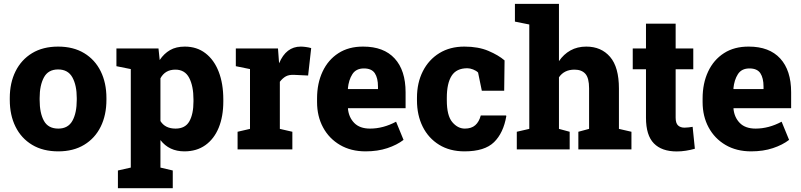

<svg xmlns="http://www.w3.org/2000/svg" viewBox="-20 -782 4195 1005"><path d="M285.2 10.3Q205.1 10.3 148.2 -23.9Q91.3 -58.1 61.3 -118.7Q31.2 -179.2 31.2 -259.3V-269Q31.2 -348.1 61.3 -408.7Q91.3 -469.2 147.9 -503.7Q204.6 -538.1 284.2 -538.1Q363.8 -538.1 420.4 -503.9Q477.1 -469.7 507.1 -408.9Q537.1 -348.1 537.1 -269V-259.3Q537.1 -179.7 507.1 -118.9Q477.1 -58.1 420.4 -23.9Q363.8 10.3 285.2 10.3ZM285.2 -108.9Q336.4 -108.9 359.1 -149.9Q381.8 -190.9 381.8 -259.3V-269Q381.8 -335.4 358.9 -377Q335.9 -418.5 284.2 -418.5Q232.4 -418.5 210 -377Q187.5 -335.4 187.5 -269V-259.3Q187.5 -189.9 210 -149.4Q232.4 -108.9 285.2 -108.9Z M597.2 203.1V110.4L664.6 95.2V-420.4L589.4 -435.5V-528.3H809.6L815.9 -467.8Q838.4 -501.5 870.1 -519.8Q901.9 -538.1 947.3 -538.1Q1010.3 -538.1 1055.4 -503.4Q1100.6 -468.8 1124.8 -406.5Q1148.9 -344.2 1148.9 -261.2V-251Q1148.9 -172.4 1124.8 -113.5Q1100.6 -54.7 1054.9 -22.2Q1009.3 10.3 945.3 10.3Q865.2 10.3 819.8 -48.8V95.2L884.3 110.4V203.1ZM898.9 -108.9Q949.7 -108.9 971.2 -147Q992.7 -185.1 992.7 -251V-261.2Q992.7 -331.5 970.2 -374.5Q947.8 -417.5 897.9 -417.5Q844.2 -417.5 819.8 -372.1V-148.4Q844.2 -108.9 898.9 -108.9Z M1223.6 0V-92.3L1288.6 -107.4V-420.4L1214.4 -435.5V-528.3H1435.1L1439.9 -463.4L1440.9 -450.7Q1477.5 -538.1 1554.2 -538.1Q1565.4 -538.1 1580.3 -536.1Q1595.2 -534.2 1608.9 -530.3L1592.8 -386.7L1521 -390.1Q1493.2 -391.6 1476.3 -382.3Q1459.5 -373 1444.8 -354V-107.4L1510.3 -92.3V0Z M1893.6 10.3Q1816.9 10.3 1759.8 -23.2Q1702.6 -56.6 1671.1 -115Q1639.6 -173.3 1639.6 -247.6V-266.6Q1639.6 -345.7 1668.5 -407.2Q1697.3 -468.8 1751.5 -503.7Q1805.7 -538.6 1881.3 -538.1Q1988.8 -538.1 2045.9 -475.8Q2103 -413.6 2103 -298.8V-215.8H1801.8L1801.3 -212.9Q1805.7 -167.5 1834.5 -138.2Q1863.3 -108.9 1917 -108.9Q1985.8 -108.9 2053.2 -145L2092.3 -49.8Q2058.1 -23.4 2007.6 -6.6Q1957 10.3 1893.6 10.3ZM1802.2 -315.9H1958.5V-328.6Q1958.5 -373.5 1941.9 -398.7Q1925.3 -423.8 1884.8 -423.8Q1843.8 -423.8 1824.5 -393.8Q1805.2 -363.8 1800.8 -318.4Z M2411.6 10.3Q2334.5 10.3 2278.6 -24.2Q2222.7 -58.6 2192.6 -118.9Q2162.6 -179.2 2162.6 -256.8V-270Q2162.6 -348.6 2193.4 -409.2Q2224.1 -469.7 2279.8 -503.9Q2335.4 -538.1 2410.6 -538.1Q2483.9 -538.1 2536.6 -515.6Q2589.4 -493.2 2621.1 -465.8L2619.1 -307.1H2502L2482.4 -402.3Q2472.7 -412.1 2456.3 -418.5Q2439.9 -424.8 2426.3 -424.8Q2369.1 -424.8 2344 -385.3Q2318.8 -345.7 2318.8 -270V-256.8Q2318.8 -176.8 2347.4 -142.8Q2376 -108.9 2413.1 -108.9Q2447.8 -108.9 2467.8 -126.7Q2487.8 -144.5 2496.6 -177.7H2628.4L2630.4 -174.8Q2615.2 -85.9 2565.9 -37.8Q2516.6 10.3 2411.6 10.3Z M2685.1 0V-92.3L2750.5 -107.4V-653.8L2675.3 -668.9V-761.7H2905.8V-461.9Q2930.2 -498 2966.1 -518.1Q3002 -538.1 3048.8 -538.1Q3127 -538.1 3173.3 -484.4Q3219.7 -430.7 3219.7 -318.4V-107.4L3285.2 -92.3V0H3007.3V-92.3L3063.5 -107.4V-319.3Q3063.5 -374 3043.9 -395.8Q3024.4 -417.5 2987.3 -417.5Q2933.1 -417.5 2905.8 -377.4V-107.4L2961.9 -92.3V0Z M3522.5 10.7Q3443.8 10.7 3402.6 -31.5Q3361.3 -73.7 3361.3 -165.5V-419.4H3292V-528.3H3361.3V-658.2H3516.6V-528.3H3608.9V-419.4H3516.6V-166Q3516.6 -137.2 3529.1 -125.5Q3541.5 -113.8 3563 -113.8Q3573.2 -113.8 3584.7 -115.2Q3596.2 -116.7 3605.5 -118.2L3617.2 -3.4Q3595.2 2.9 3570.8 6.8Q3546.4 10.7 3522.5 10.7Z M3911.6 10.3Q3835 10.3 3777.8 -23.2Q3720.7 -56.6 3689.2 -115Q3657.7 -173.3 3657.7 -247.6V-266.6Q3657.7 -345.7 3686.5 -407.2Q3715.3 -468.8 3769.5 -503.7Q3823.7 -538.6 3899.4 -538.1Q4006.8 -538.1 4064 -475.8Q4121.1 -413.6 4121.1 -298.8V-215.8H3819.8L3819.3 -212.9Q3823.7 -167.5 3852.5 -138.2Q3881.3 -108.9 3935.1 -108.9Q4003.9 -108.9 4071.3 -145L4110.4 -49.8Q4076.2 -23.4 4025.6 -6.6Q3975.1 10.3 3911.6 10.3ZM3820.3 -315.9H3976.6V-328.6Q3976.6 -373.5 3960 -398.7Q3943.4 -423.8 3902.8 -423.8Q3861.8 -423.8 3842.5 -393.8Q3823.2 -363.8 3818.8 -318.4Z"/></svg>

Font: Roboto Slab ExtraBold
Style: Regular
Weight: 800
Designer: Google
Version: Version 2.001; ttfautohint (v1.8.3)